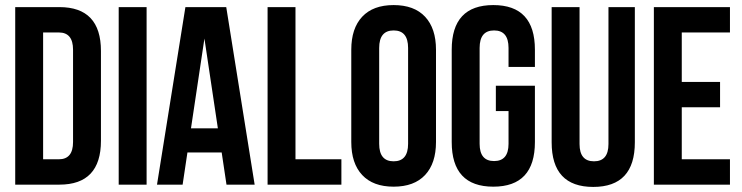

<svg xmlns="http://www.w3.org/2000/svg" viewBox="-20 -728 2926 757"><path d="M40 -700H214Q378 -700 378 -527V-173Q378 0 214 0H40ZM150 -600V-100H212Q268 -100 268 -168V-532Q268 -600 212 -600Z M448 -700H558V0H448Z M984 0H873L854 -127H719L700 0H599L711 -700H872ZM733 -222H839L786 -576Z M1035 -700H1145V-100H1326V0H1035Z M1475 -161Q1475 -92 1532 -92Q1589 -92 1589 -161V-539Q1589 -608 1532 -608Q1475 -608 1475 -539ZM1365 -532Q1365 -616 1408 -662Q1451 -708 1532 -708Q1613 -708 1656 -662Q1699 -616 1699 -532V-168Q1699 -84 1656 -38Q1613 8 1532 8Q1451 8 1408 -38Q1365 -84 1365 -168Z M1935 -390H2089V-168Q2089 8 1925 8Q1761 8 1761 -168V-532Q1761 -708 1925 -708Q2089 -708 2089 -532V-464H1985V-539Q1985 -608 1928 -608Q1871 -608 1871 -539V-161Q1871 -93 1928 -93Q1985 -93 1985 -161V-290H1935Z M2265 -700V-160Q2265 -92 2322 -92Q2379 -92 2379 -160V-700H2483V-167Q2483 9 2319 9Q2155 9 2155 -167V-700Z M2668 -405H2819V-305H2668V-100H2858V0H2558V-700H2858V-600H2668Z"/></svg>

Font: Adderley Bold
Style: Regular
Weight: 700
Designer: gorohovskiy
Version: Version 1.003 November 13, 2017